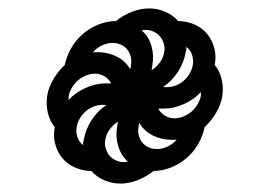

<svg xmlns="http://www.w3.org/2000/svg" viewBox="-20 -568 640 456"><path d="M289 -404Q290 -406 290.5 -408.5Q291 -411 291 -414Q293 -424 290.5 -433.5Q288 -443 282 -450.5Q276 -458 267 -462Q258 -466 247 -466Q235 -466 222 -460Q209 -454 200 -443H199Q202 -444 205.5 -444Q209 -444 213 -444Q237 -444 257.5 -433.5Q278 -423 289 -404ZM340 -401Q351 -408 359.5 -419.5Q368 -431 370 -444Q372 -454 369 -464Q366 -474 360.5 -481Q355 -488 345.5 -492.5Q336 -497 326 -497Q324 -497 321.5 -496.5Q319 -496 316 -496Q333 -482 339.5 -459.5Q346 -437 342 -414ZM395 -287Q405 -287 416 -291.5Q427 -296 435 -303Q443 -310 449 -320Q455 -330 457 -340Q457 -342 457 -345.5Q457 -349 458 -350Q440 -331 416 -320.5Q392 -310 369 -310H356Q361 -300 371.5 -293.5Q382 -287 395 -287ZM142 -330Q160 -349 184 -359.5Q208 -370 231 -370H244Q239 -380 228.5 -386.5Q218 -393 205 -393Q195 -393 184 -388.5Q173 -384 165 -377Q157 -370 151 -360Q145 -350 143 -340Q143 -338 143 -334.5Q143 -331 142 -330ZM178 -223Q177 -226 177.5 -229.5Q178 -233 179 -236Q183 -260 197 -282Q211 -304 232 -318Q231 -319 228.5 -319Q226 -319 223 -319Q213 -319 202.5 -315Q192 -311 183.5 -303.5Q175 -296 169.5 -286.5Q164 -277 162 -266Q160 -254 164 -242Q168 -230 178 -223ZM353 -214Q365 -214 378 -220Q391 -226 400 -237H401Q398 -236 394.5 -236Q391 -236 387 -236Q363 -236 342.5 -246.5Q322 -257 311 -276Q310 -274 309.5 -271.5Q309 -269 309 -266Q307 -256 309.5 -246.5Q312 -237 318 -229.5Q324 -222 333 -218Q342 -214 353 -214ZM285 -183Q268 -198 261 -220Q254 -242 258 -266L260 -279Q249 -272 240.5 -260.5Q232 -249 230 -236Q228 -226 231 -216Q234 -206 239.5 -199Q245 -192 254.5 -187.5Q264 -183 274 -183Q276 -183 278.5 -183.5Q281 -184 284 -184H285Q285 -184 285 -183ZM377 -361Q387 -361 397.5 -365Q408 -369 416.5 -376.5Q425 -384 430.5 -393.5Q436 -403 438 -414Q440 -426 436 -438Q432 -450 422 -457Q423 -454 422.5 -450.5Q422 -447 421 -444Q417 -420 403 -398Q389 -376 368 -362Q369 -361 371.5 -361Q374 -361 377 -361ZM266 -132Q246 -132 227.5 -140Q209 -148 197 -162Q177 -162 158.5 -170Q140 -178 128 -192.5Q116 -207 111 -226.5Q106 -246 110 -266Q98 -281 93.5 -300.5Q89 -320 92 -340Q95 -360 106.5 -379.5Q118 -399 134 -414Q138 -434 149 -453.5Q160 -473 177 -487.5Q194 -502 214.5 -510Q235 -518 255 -518Q273 -532 293.5 -540Q314 -548 334 -548Q354 -548 372.5 -540Q391 -532 403 -518Q423 -518 441.5 -510Q460 -502 472 -487.5Q484 -473 489 -453.5Q494 -434 490 -414Q502 -399 506.5 -379.5Q511 -360 508 -340Q505 -320 493.5 -300.5Q482 -281 466 -266Q462 -246 451 -226.5Q440 -207 423 -192.5Q406 -178 385.5 -170Q365 -162 345 -162Q327 -148 306.5 -140Q286 -132 266 -132Z"/></svg>

Font: Iosevka HT Medium Extended
Style: Italic
Weight: 500
Width: 7
Italic angle: -9°
Monospace: yes
Designer: Belleve Invis
Foundry: Belleve Invis
Version: Version 32.3.0; ttfautohint (v1.8.4)